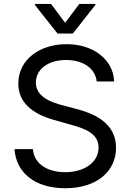

<svg xmlns="http://www.w3.org/2000/svg" viewBox="-20 -967 679 999"><path d="M483.3 -543.3H573.9C570 -654.5 468.4 -737.2 326 -737.2C185 -737.2 75.3 -655.5 75.3 -532.7C75.3 -433.9 146.7 -375.4 261 -343L349.8 -317.8C426.5 -296.9 492.9 -270.2 492.9 -199.6C492.9 -122.2 418.3 -71 319.2 -71C233.3 -71 158 -109.4 151.3 -191.1H55.4C63.6 -68.5 161.6 12.4 319.2 12.4C487.9 12.4 583.8 -79.2 583.8 -198.2C583.8 -333.5 457.7 -379.3 378.2 -399.9L305 -419.4C250.4 -433.6 166.5 -461.6 166.5 -537.3C166.5 -605.1 228.7 -654.8 323.5 -654.8C410.2 -654.8 475.1 -613.6 483.3 -543.3ZM161.6 -941.1 279.1 -792.6H359L476.2 -941.1V-946.7H392.8L318.9 -848.4L245.4 -946.7H161.6Z"/></svg>

Font: GiG Sans Text
Style: Regular
Weight: 400
Designer: Andreas Faust
Version: Version 1.100;FEAKit 1.0